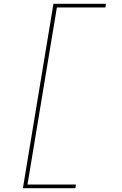

<svg xmlns="http://www.w3.org/2000/svg" viewBox="-20 -843 640 1006"><path d="M100 143 260 -823H535L532 -804H278L124 124H378L375 143Z"/></svg>

Font: Iosevka Etoile Thin
Style: Italic
Weight: 100
Italic angle: -9°
Designer: Belleve Invis
Foundry: Belleve Invis
Version: Version 22.1.2; ttfautohint (v1.8.4)